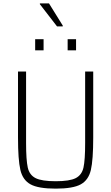

<svg xmlns="http://www.w3.org/2000/svg" viewBox="-20 -1113 662 1141"><path d="M87 -296V-688H135V-264Q135 -162 145 -117.5Q155 -73 191.5 -54.5Q228 -36 311 -36Q394 -36 430 -54.5Q466 -73 476 -117Q486 -161 486 -264V-688H534V-296Q534 -163 520 -103Q506 -43 460 -17.5Q414 8 311 8Q208 8 161.5 -17.5Q115 -43 101 -103.5Q87 -164 87 -296ZM189 -814V-880H239V-814ZM382 -814V-880H432V-814ZM319 -956 217 -1088V-1093H271L353 -961V-956Z"/></svg>

Font: Saira Semi Condensed ExtraLight
Style: Regular
Weight: 200
Width: 4
Designer: Hector Gatti with collaboration of the Omnibus-Type team
Foundry: Omnibus-Type
Version: Version 1.001; ttfautohint (v1.8)